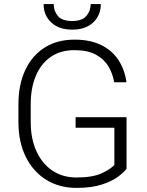

<svg xmlns="http://www.w3.org/2000/svg" viewBox="-20 -916 724 946"><path d="M603.5 -338.4V-85Q591.3 -67.4 561.5 -45.2Q531.7 -22.9 481.4 -6.6Q431.2 9.8 356.4 9.8Q272.5 9.8 208 -30Q143.6 -69.8 107.2 -142.8Q70.8 -215.8 70.8 -315.4V-401.4Q70.8 -499 104.5 -570.8Q138.2 -642.6 200 -681.6Q261.7 -720.7 346.7 -720.7Q425.8 -720.7 480 -693.4Q534.2 -666 564.7 -618.4Q595.2 -570.8 603 -510.7H542.5Q535.6 -553.2 513.9 -589.4Q492.2 -625.5 451.7 -647.2Q411.1 -668.9 346.7 -668.9Q277.8 -668.9 229.7 -635.5Q181.6 -602.1 156.5 -542.2Q131.3 -482.4 131.3 -402.3V-315.4Q131.3 -232.9 159.4 -171.1Q187.5 -109.4 238 -75.4Q288.6 -41.5 356.4 -41.5Q438 -41.5 483.2 -63.2Q528.3 -85 543.5 -103.5V-286.6H352.5V-338.4ZM426.8 -896H476.6Q476.6 -840.3 439 -805.2Q401.4 -770 335.9 -770Q270.5 -770 232.7 -805.2Q194.8 -840.3 194.8 -896H244.6Q244.6 -862.3 265.1 -837.4Q285.6 -812.5 335.9 -812.5Q384.8 -812.5 405.8 -837.6Q426.8 -862.8 426.8 -896Z"/></svg>

Font: Vazirmatn RD ExtraLight
Style: Regular
Weight: 200
Designer: Saber Rastikerdar
Foundry: Saber Rastikerdar
Version: Version 32.102